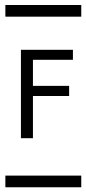

<svg xmlns="http://www.w3.org/2000/svg" viewBox="-20 -725 353 788"><path d="M2.4 -704.6Q2.4 -704.6 8.3 -704.6H23.4H80.1H241.7H291H306.2Q306.2 -704.6 313 -704.6Q313.5 -704.1 313.5 -702.1V-693.8V-666V-659.2Q313.5 -659.2 313.5 -656.7Q313.5 -656.7 308.1 -656.7H293.9H237.8H75.2H24.9H9.8Q9.8 -656.7 2.9 -656.7Q2 -657.2 2 -659.2V-667V-695.3V-702.1Q2 -704.1 2.4 -704.6ZM65.9 -520.5H279.3V-479.5H115.2V-372.6H263.7V-331.1H115.2V-157.7H65.9ZM2.4 -4.4Q2.4 -4.4 8.3 -4.4H23.4H80.1H241.7H291H306.2Q306.2 -4.4 313 -4.4Q313.5 -3.9 313.5 -2V5.9V34.2V41Q313.5 41 313.5 43.5Q313.5 43.5 308.1 43.5H293.9H237.8H75.2H24.9H9.8Q9.8 43.5 2.9 43.5Q2 43 2 41V33.2V4.9V-2Q2 -3.9 2.4 -4.4Z"/></svg>

Font: ERD_A
Style: Medium
Weight: 500
Version: Version 001.000